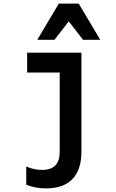

<svg xmlns="http://www.w3.org/2000/svg" viewBox="-20 -831 640 1061"><path d="M430 7V-540H130V-430H310V7C310 75 278 108 212 108C184 108 154 102 125 89V189C155 203 194 210 235 210C363 210 430 140 430 7ZM186 -611H281L360 -713L439 -611H534L415 -811H305Z"/></svg>

Font: CommitMono
Style: Bold
Weight: 700
Monospace: yes
Designer: Eigil Nikolajsen
Foundry: Eigil Nikolajsen
Version: Version 1.143